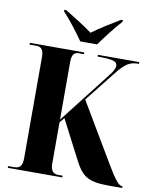

<svg xmlns="http://www.w3.org/2000/svg" viewBox="-99 -1006 872 1080"><g transform="rotate(10 337.0 -465.5)"><path d="M299 -771H395C427 -816 478 -883 514 -921V-931H505C462 -905 392 -863 347 -829C302 -863 233 -905 190 -931H180V-921C217 -883 268 -816 299 -771ZM21 0H332V-10H307C281 -10 263 -24 263 -67V-302L286 -331L395 -120C442 -26 475 0 598 0H674V-10H672C652 -10 630 -37 577 -127L383 -454L511 -616C570 -692 594 -704 646 -704V-714H410V-704C505 -704 522 -695 522 -669C522 -655 511 -635 489 -608L263 -318V-648C263 -690 277 -704 301 -704H332V-714H21V-704H61C86 -704 102 -690 102 -649V-67C102 -23 84 -10 57 -10H21Z"/></g></svg>

Font: Noto Serif Display Condensed ExtraBold
Style: Regular
Weight: 800
Width: 3
Designer: Monotype Design Team
Foundry: Monotype Imaging Inc.
Version: Version 2.009